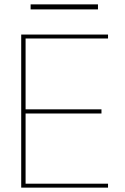

<svg xmlns="http://www.w3.org/2000/svg" viewBox="-20 -858 572 878"><path d="M77 0V-700H474V-682H97V-358H444V-339H97V-18H474V0ZM120 -815V-838H428V-815Z"/></svg>

Font: DM Sans 11pt Thin
Style: Regular
Weight: 250
Version: Version 4.004;gftools[0.9.30]